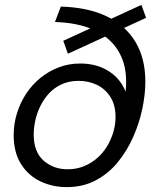

<svg xmlns="http://www.w3.org/2000/svg" viewBox="-20 -757 632 786"><path d="M253 9Q195 9 145.5 -14.5Q96 -38 66 -85.5Q36 -133 36 -204Q36 -250 49.5 -293.5Q63 -337 87.5 -374Q112 -411 146 -438.5Q180 -466 221 -481.5Q262 -497 308 -497Q367 -497 411.5 -473.5Q456 -450 480.5 -409.5Q505 -369 503 -318L471 -271L486 -336Q502 -406 493.5 -465Q485 -524 450.5 -568.5Q416 -613 355 -638.5Q294 -664 205 -667L229 -730Q340 -727 417 -690Q494 -653 534.5 -585.5Q575 -518 575 -423Q575 -372 563 -313.5Q551 -255 526 -198Q501 -141 463 -94Q425 -47 372.5 -19Q320 9 253 9ZM257 -64Q293 -64 323.5 -76.5Q354 -89 378 -110Q402 -131 418.5 -158.5Q435 -186 444 -216.5Q453 -247 453 -278Q453 -327 432 -360Q411 -393 377 -409.5Q343 -426 302 -426Q263 -426 232.5 -412Q202 -398 180.5 -374.5Q159 -351 145 -322.5Q131 -294 124.5 -263.5Q118 -233 118 -206Q118 -135 158.5 -99.5Q199 -64 257 -64ZM258 -537 239 -590 559 -737 578 -684Z"/></svg>

Font: Instrument Sans
Style: Italic
Weight: 400
Italic angle: -13°
Designer: Rodrigo Fuenzalida
Foundry: fragTYPE
Version: Version 1.000;gftools[0.9.28]